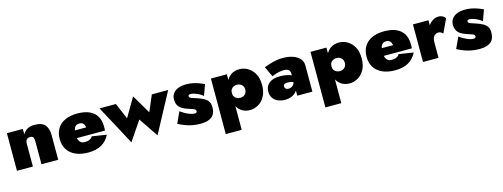

<svg xmlns="http://www.w3.org/2000/svg" viewBox="-16 -1272 5944 2270"><g transform="rotate(-15 2955.5 -137.5)"><path d="M350 -280V0H555V-300Q555 -382 518 -426.5Q481 -471 387 -471Q333 -471 298.5 -449.5Q264 -428 245 -393V-460H50V0H245V-280Q245 -303 252 -317.5Q259 -332 272 -339Q285 -346 302 -346Q332 -346 341 -328.5Q350 -311 350 -280Z M923 10Q1019 10 1084.5 -26.5Q1150 -63 1187 -137L1009 -165Q997 -143 973 -131.5Q949 -120 913 -120Q886 -120 867.5 -133Q849 -146 839.5 -170.5Q830 -195 831 -230Q831 -272 839 -298.5Q847 -325 864 -337.5Q881 -350 908 -350Q928 -350 942.5 -341Q957 -332 965 -315Q973 -298 973 -274Q973 -267 969 -257Q965 -247 959 -238L997 -284H741V-190H1178Q1180 -201 1180 -213.5Q1180 -226 1180 -239Q1180 -314 1149.5 -365.5Q1119 -417 1059.5 -443.5Q1000 -470 913 -470Q825 -470 763 -441.5Q701 -413 668 -359.5Q635 -306 635 -230Q635 -155 669.5 -101.5Q704 -48 768.5 -19Q833 10 923 10Z M1184 -460 1444 25 1604 -211 1764 25 2024 -460H1824L1740 -263L1604 -495L1468 -263L1384 -460Z M2087 -183 2024 -46Q2066 -24 2108 -8Q2150 8 2196 16.5Q2242 25 2294 25Q2383 25 2430 -11.5Q2477 -48 2477 -130Q2477 -174 2459 -200Q2441 -226 2412 -242Q2383 -258 2350 -270Q2310 -285 2285.5 -292Q2261 -299 2249.5 -306.5Q2238 -314 2238 -327Q2238 -334 2244 -340Q2250 -346 2268 -346Q2296 -346 2338.5 -328.5Q2381 -311 2415 -282L2463 -415Q2429 -431 2395 -443Q2361 -455 2325 -462.5Q2289 -470 2247 -470Q2190 -470 2148.5 -454Q2107 -438 2084 -407.5Q2061 -377 2061 -334Q2061 -288 2079 -259Q2097 -230 2126.5 -213.5Q2156 -197 2190 -186Q2233 -173 2253 -164.5Q2273 -156 2278.5 -149Q2284 -142 2284 -133Q2284 -123 2277.5 -116.5Q2271 -110 2255 -110Q2247 -110 2225.5 -114Q2204 -118 2169.5 -133.5Q2135 -149 2087 -183Z M2742 220V-460H2547V220ZM3112 -230Q3112 -315 3080.5 -370Q3049 -425 3000.5 -452.5Q2952 -480 2899 -480Q2837 -480 2793.5 -448.5Q2750 -417 2728 -361Q2706 -305 2706 -230Q2706 -156 2728 -99.5Q2750 -43 2793.5 -11.5Q2837 20 2899 20Q2952 20 3000.5 -7.5Q3049 -35 3080.5 -90.5Q3112 -146 3112 -230ZM2906 -230Q2906 -205 2895 -187Q2884 -169 2865.5 -159.5Q2847 -150 2824 -150Q2804 -150 2785 -158.5Q2766 -167 2754 -184.5Q2742 -202 2742 -230Q2742 -258 2754 -275.5Q2766 -293 2785 -301.5Q2804 -310 2824 -310Q2847 -310 2865.5 -300.5Q2884 -291 2895 -273.5Q2906 -256 2906 -230Z M3358 -145Q3358 -157 3363 -164.5Q3368 -172 3379.5 -176Q3391 -180 3410 -180Q3440 -180 3468.5 -171Q3497 -162 3514 -147V-226Q3499 -242 3472.5 -252.5Q3446 -263 3412.5 -269Q3379 -275 3343 -275Q3255 -275 3208.5 -237.5Q3162 -200 3162 -134Q3162 -87 3185 -54.5Q3208 -22 3246 -6Q3284 10 3329 10Q3377 10 3415 -6.5Q3453 -23 3475 -54.5Q3497 -86 3497 -130L3481 -190Q3481 -160 3469.5 -141.5Q3458 -123 3440.5 -114.5Q3423 -106 3404 -106Q3392 -106 3381.5 -110.5Q3371 -115 3364.5 -123.5Q3358 -132 3358 -145ZM3257 -298Q3266 -303 3290 -311.5Q3314 -320 3345 -326.5Q3376 -333 3404 -333Q3425 -333 3440 -328.5Q3455 -324 3464 -315.5Q3473 -307 3477 -296Q3481 -285 3481 -272V0H3666V-320Q3666 -370 3635 -404.5Q3604 -439 3551 -457Q3498 -475 3433 -475Q3367 -475 3306.5 -459Q3246 -443 3198 -424Z M3961 220V-460H3766V220ZM4331 -230Q4331 -315 4299.5 -370Q4268 -425 4219.5 -452.5Q4171 -480 4118 -480Q4056 -480 4012.5 -448.5Q3969 -417 3947 -361Q3925 -305 3925 -230Q3925 -156 3947 -99.5Q3969 -43 4012.5 -11.5Q4056 20 4118 20Q4171 20 4219.5 -7.5Q4268 -35 4299.5 -90.5Q4331 -146 4331 -230ZM4125 -230Q4125 -205 4114 -187Q4103 -169 4084.5 -159.5Q4066 -150 4043 -150Q4023 -150 4004 -158.5Q3985 -167 3973 -184.5Q3961 -202 3961 -230Q3961 -258 3973 -275.5Q3985 -293 4004 -301.5Q4023 -310 4043 -310Q4066 -310 4084.5 -300.5Q4103 -291 4114 -273.5Q4125 -256 4125 -230Z M4679 10Q4775 10 4840.5 -26.5Q4906 -63 4943 -137L4765 -165Q4753 -143 4729 -131.5Q4705 -120 4669 -120Q4642 -120 4623.5 -133Q4605 -146 4595.5 -170.5Q4586 -195 4587 -230Q4587 -272 4595 -298.5Q4603 -325 4620 -337.5Q4637 -350 4664 -350Q4684 -350 4698.5 -341Q4713 -332 4721 -315Q4729 -298 4729 -274Q4729 -267 4725 -257Q4721 -247 4715 -238L4753 -284H4497V-190H4934Q4936 -201 4936 -213.5Q4936 -226 4936 -239Q4936 -314 4905.5 -365.5Q4875 -417 4815.5 -443.5Q4756 -470 4669 -470Q4581 -470 4519 -441.5Q4457 -413 4424 -359.5Q4391 -306 4391 -230Q4391 -155 4425.5 -101.5Q4460 -48 4524.5 -19Q4589 10 4679 10Z M5210 -460H5020V0H5210ZM5339 -262 5418 -430Q5409 -447 5385.5 -459.5Q5362 -472 5337 -472Q5295 -472 5257.5 -446.5Q5220 -421 5197 -378Q5174 -335 5174 -280L5210 -195Q5210 -228 5220.5 -249Q5231 -270 5248 -280Q5265 -290 5282 -290Q5302 -290 5316 -282Q5330 -274 5339 -262Z M5501 -183 5438 -46Q5480 -24 5522 -8Q5564 8 5610 16.5Q5656 25 5708 25Q5797 25 5844 -11.5Q5891 -48 5891 -130Q5891 -174 5873 -200Q5855 -226 5826 -242Q5797 -258 5764 -270Q5724 -285 5699.5 -292Q5675 -299 5663.5 -306.5Q5652 -314 5652 -327Q5652 -334 5658 -340Q5664 -346 5682 -346Q5710 -346 5752.5 -328.5Q5795 -311 5829 -282L5877 -415Q5843 -431 5809 -443Q5775 -455 5739 -462.5Q5703 -470 5661 -470Q5604 -470 5562.5 -454Q5521 -438 5498 -407.5Q5475 -377 5475 -334Q5475 -288 5493 -259Q5511 -230 5540.5 -213.5Q5570 -197 5604 -186Q5647 -173 5667 -164.5Q5687 -156 5692.5 -149Q5698 -142 5698 -133Q5698 -123 5691.5 -116.5Q5685 -110 5669 -110Q5661 -110 5639.5 -114Q5618 -118 5583.5 -133.5Q5549 -149 5501 -183Z"/></g></svg>

Font: Jost Black
Style: Regular
Weight: 900
Version: Version 3.710